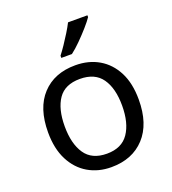

<svg xmlns="http://www.w3.org/2000/svg" viewBox="-140 -872 885 987"><g transform="rotate(-20 302.5 -378.0)"><path d="M551 -269Q551 -136 483.5 -63Q416 10 301 10Q230 10 174.5 -22.5Q119 -55 87 -117.5Q55 -180 55 -269Q55 -402 122 -474Q189 -546 304 -546Q377 -546 432.5 -513.5Q488 -481 519.5 -419.5Q551 -358 551 -269ZM146 -269Q146 -174 183.5 -118.5Q221 -63 303 -63Q384 -63 422 -118.5Q460 -174 460 -269Q460 -364 422 -418Q384 -472 302 -472Q220 -472 183 -418Q146 -364 146 -269ZM451 -756Q439 -738 414 -709.5Q389 -681 360.5 -652.5Q332 -624 308 -606H250V-618Q265 -637 282.5 -663Q300 -689 317 -716.5Q334 -744 345 -766H451Z"/></g></svg>

Font: Noto Sans Tagalog
Style: Regular
Weight: 400
Designer: Monotype Design Team
Foundry: Monotype Imaging Inc.
Version: Version 2.001; ttfautohint (v1.8.4.7-5d5b)